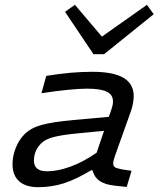

<svg xmlns="http://www.w3.org/2000/svg" viewBox="-20 -771 658 797"><path d="M525 -314 458 -126Q454 -115 452 -107Q450 -99 450 -92Q450 -82 457 -77Q464 -72 486 -68L526 -62L506 5L459 0Q418 -4 395 -19Q372 -34 364 -64H358Q295 -26 244.5 -10Q194 6 139 6Q87 6 59.5 -18.5Q32 -43 32 -89Q32 -124 45.5 -157.5Q59 -191 82 -214Q108 -240 153 -252.5Q198 -265 287 -273L432 -286Q445 -323 447 -332.5Q449 -342 449 -350Q449 -378 423 -390.5Q397 -403 340 -403Q310 -403 260 -398Q210 -393 152 -384L172 -456Q228 -465 273.5 -469Q319 -473 364 -473Q450 -473 492.5 -448Q535 -423 535 -372Q535 -359 532.5 -344.5Q530 -330 525 -314ZM121 -104Q121 -82 134.5 -71Q148 -60 175 -60Q220 -60 273 -79.5Q326 -99 381 -137L412 -228L299 -217Q236 -211 202 -202Q168 -193 151 -176Q136 -161 128.5 -143.5Q121 -126 121 -104ZM368 -546 250 -722 291 -751 403 -619 590 -751 618 -712 412 -546Z"/></svg>

Font: Intel One Mono
Style: Italic
Weight: 400
Italic angle: -16°
Monospace: yes
Designer: Fred Shallcrass
Foundry: Frere-Jones Type LLC
Version: Version 1.400;hotconv 1.1.0;makeotfexe 2.6.0;FJTRelease1.4